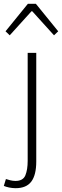

<svg xmlns="http://www.w3.org/2000/svg" viewBox="-53 -757 325 1006"><path d="M29 229Q12 229 -5 225.5Q-22 222 -33 217L-22 181Q-13 184 0.5 187.5Q14 191 28 191Q68 191 80 161.5Q92 132 92 86V-480H137V89Q137 160 111 194.5Q85 229 29 229ZM-24 -593 93 -737H135L252 -593L230 -572L116 -698H112L-2 -572Z"/></svg>

Font: Giro Light
Style: Regular
Weight: 300
Designer: Paul D. Hunt
Foundry: Adobe Systems Incorporated
Version: Version 1.000;PS 1.0;hotconv 1.0.88;makeotf.lib2.5.647800